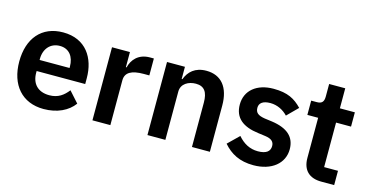

<svg xmlns="http://www.w3.org/2000/svg" viewBox="-71 -989 2546 1325"><g transform="rotate(15 1202.0 -326.5)"><path d="M285 12C382 12 458 -25 501 -84L432 -161C400 -120 362 -90 299 -90C215 -90 172 -141 172 -216V-229H519V-271C519 -414 444 -534 281 -534C128 -534 39 -427 39 -262C39 -95 131 12 285 12ZM283 -438C349 -438 386 -389 386 -317V-308H172V-316C172 -388 216 -438 283 -438Z M760 0V-320C760 -377 805 -401 891 -401H931V-522H903C820 -522 778 -469 765 -414H760V-522H632V0Z M1153 0V-345C1153 -401 1204 -429 1257 -429C1318 -429 1343 -391 1343 -317V0H1471V-330C1471 -460 1411 -534 1304 -534C1223 -534 1179 -491 1158 -435H1153V-522H1025V0Z M1784 12C1914 12 1999 -58 1999 -159C1999 -246 1944 -297 1830 -313L1777 -320C1728 -328 1709 -344 1709 -379C1709 -411 1733 -433 1788 -433C1839 -433 1883 -409 1913 -377L1988 -452C1938 -504 1886 -534 1784 -534C1665 -534 1586 -470 1586 -369C1586 -274 1648 -225 1760 -211L1812 -204C1858 -198 1876 -179 1876 -149C1876 -112 1850 -89 1789 -89C1730 -89 1684 -116 1646 -160L1568 -84C1620 -24 1685 12 1784 12Z M2267 0H2359V-102H2260V-420H2367V-522H2260V-665H2145V-576C2145 -540 2133 -522 2095 -522H2055V-420H2132V-133C2132 -48 2179 0 2267 0Z"/></g></svg>

Font: IBM Plex Thai Looped SemiBold
Style: Regular
Weight: 600
Designer: Mike Abbink, Paul van der Laan, Pieter van Rosmalen, Ben Mitchell, Mark Frömberg
Foundry: Bold Monday
Version: Version 1.0